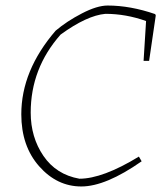

<svg xmlns="http://www.w3.org/2000/svg" viewBox="-20 -667 583 694"><path d="M57 -254Q57 -412 181 -556Q221 -590 276 -618.5Q331 -647 369 -647Q451 -647 541 -616L543 -611L519 -447H499L508 -591Q435 -617 361 -617Q294 -611 199 -542Q91 -420 91 -260Q91 -171 137 -103.5Q183 -36 267 -21Q351 -21 482 -101L492 -84Q362 7 274 7Q186 7 121.5 -66Q57 -139 57 -254Z"/></svg>

Font: Albura ExtraLight
Style: Italic
Weight: 156
Italic angle: -7°
Designer: Mercedes Jáuregui
Foundry: Omnibus-Type Team
Version: Version 1.000